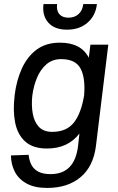

<svg xmlns="http://www.w3.org/2000/svg" viewBox="-20 -720 580 945"><path d="M194 -700H261Q257 -668 272 -650.5Q287 -633 317 -633Q347 -633 366.5 -650.5Q386 -668 390 -700H457Q451 -644 411.5 -609Q372 -574 310 -574Q248 -574 217.5 -609Q187 -644 194 -700ZM452 0Q439 100 376 152.5Q313 205 212 205Q150 205 110.5 183Q71 161 52.5 124.5Q34 88 34 45L121 42Q123 66 133 88Q143 110 166 123.5Q189 137 229 137Q347 137 364 0L371 -63Q315 11 211 11Q142 11 104 -23.5Q66 -58 54.5 -117Q43 -176 52 -249V-250V-251Q61 -324 87.5 -382.5Q114 -441 160 -475.5Q206 -510 275 -510Q379 -510 417 -436L425 -500H513ZM281 -429Q238 -429 208.5 -403.5Q179 -378 162 -337Q145 -296 139 -249Q134 -203 141 -162Q148 -121 171 -96Q194 -71 237 -71Q307 -71 343 -116Q379 -161 394 -250Q401 -338 376 -383.5Q351 -429 281 -429Z"/></svg>

Font: Haskoy Medium
Style: Italic
Weight: 500
Designer: Ertekin Erdin
Foundry: Ertekin Erdin
Version: Version 2.000; ttfautohint (v1.8.4.7-5d5b)